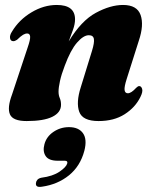

<svg xmlns="http://www.w3.org/2000/svg" viewBox="-20 -478 616 774"><path d="M34 -312Q22.5 -312 20.5 -324Q18.5 -336 28.5 -351Q57 -398.5 106.8 -428.2Q156.5 -458 209 -458Q282.5 -458 282.5 -400Q282.5 -381 274.2 -357.8Q266 -334.5 257 -311Q307.5 -394.5 366.2 -426.2Q425 -458 476 -458Q532.5 -458 546.8 -417.5Q561 -377 539.5 -313.5L491 -160.5Q480.5 -128 482.2 -115Q484 -102 495.5 -102Q509 -102 529 -124Q536 -131 541 -131Q549.5 -131 553 -119.5Q556.5 -108 546 -87Q525.5 -45 482.5 -17.5Q439.5 10 377.5 10Q313 10 299.5 -27.2Q286 -64.5 305.5 -126L351 -273.5Q361 -306 358.5 -321Q356 -336 338 -336Q316.5 -336 290.5 -306.2Q264.5 -276.5 241 -213Q227.5 -178 221.8 -151.5Q216 -125 216 -108.5Q216 -94 221 -82.5Q226 -71 226 -55.5Q226 -24.5 191 -7.2Q156 10 87.5 10Q32 10 20.2 -16.8Q8.5 -43.5 28.5 -97L91.5 -286.5Q102.5 -318 101.5 -330.5Q100.5 -343 89.5 -343Q82 -343 73 -337.8Q64 -332.5 48.5 -317.5Q40 -312 34 -312ZM213 170Q176.5 170 164 151Q151.5 132 159 104Q167 73 195.2 53.8Q223.5 34.5 258 34.5Q297 34.5 314.5 59Q332 83.5 320 130Q303.5 192 258 228.8Q212.5 265.5 150 274.5Q122 279.5 125 259.5Q125.5 253 130.5 247Q135.5 241 146.5 238.5Q193 232.5 220 214Q247 195.5 251 181Q254 170 241.5 170Z"/></svg>

Font: Fraunces 144pt S050 Black
Style: Italic
Weight: 900
Italic angle: -16°
Version: Version 1.000; ttfautohint (v1.8.3)